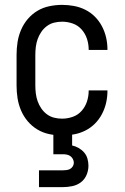

<svg xmlns="http://www.w3.org/2000/svg" viewBox="-20 -548 515 788"><path d="M235 8Q209 8 182.5 2.5Q156 -3 133.5 -16.5Q111 -30 94 -50Q77 -70 66.5 -94.5Q56 -119 52 -145Q48 -171 48 -197V-323Q48 -349 52 -375Q56 -401 66.5 -425.5Q77 -450 94 -470Q111 -490 133.5 -503.5Q156 -517 182.5 -522.5Q209 -528 235 -528Q259 -528 283.5 -523.5Q308 -519 330 -508Q352 -497 369.5 -479.5Q387 -462 398.5 -440Q410 -418 415.5 -394Q421 -370 421 -345V-343H344V-344Q344 -367 337 -388.5Q330 -410 315 -427Q300 -444 278.5 -451.5Q257 -459 235 -459Q218 -459 202 -455Q186 -451 172.5 -441Q159 -431 149.5 -417Q140 -403 134.5 -387.5Q129 -372 127 -355.5Q125 -339 125 -323V-197Q125 -181 127 -164.5Q129 -148 134.5 -132.5Q140 -117 149.5 -103Q159 -89 172.5 -79Q186 -69 202 -65Q218 -61 235 -61Q257 -61 278.5 -68.5Q300 -76 315 -93Q330 -110 337 -131.5Q344 -153 344 -176V-177H421V-175Q421 -150 415.5 -126Q410 -102 398.5 -80Q387 -58 369.5 -40.5Q352 -23 330 -12Q308 -1 283.5 3.5Q259 8 235 8ZM140 220V151H238Q245 151 253 150Q261 149 267.5 145.5Q274 142 278.5 135Q283 128 283 120Q283 112 279 104.5Q275 97 268.5 92.5Q262 88 254 86.5Q246 85 238 85H199V0H276V49Q290 52 303 59.5Q316 67 325.5 78Q335 89 339 103.5Q343 118 343 132Q343 152 335 170.5Q327 189 311.5 200.5Q296 212 276.5 216Q257 220 238 220Z"/></svg>

Font: Iosevka QP
Style: Regular
Weight: 400
Designer: Belleve Invis
Foundry: Belleve Invis
Version: Version 20.0.0; ttfautohint (v1.8.4)